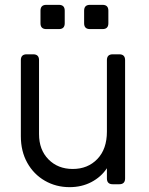

<svg xmlns="http://www.w3.org/2000/svg" viewBox="-20 -760 613 792"><path d="M267 12Q211 12 165 -14.5Q119 -41 92.5 -88.5Q66 -136 66 -198V-512Q66 -536 90 -536H117Q141 -536 141 -512V-207Q141 -142 180 -102.5Q219 -63 280 -63Q342 -63 381.5 -104Q421 -145 421 -217V-512Q421 -536 445 -536H472Q496 -536 496 -512V-24Q496 0 472 0H445Q421 0 421 -24V-66Q397 -30 357 -9Q317 12 267 12ZM171 -640Q147 -640 147 -664V-716Q147 -740 171 -740H223Q247 -740 247 -716V-664Q247 -640 223 -640ZM351 -640Q327 -640 327 -664V-716Q327 -740 351 -740H403Q427 -740 427 -716V-664Q427 -640 403 -640Z"/></svg>

Font: Pitagon Sans Text
Style: Regular
Weight: 400
Designer: Travis Tran
Foundry: Pitagon
Version: Version 1.001; ttfautohint (v1.8.4.7-5d5b);gftools[0.9.26]